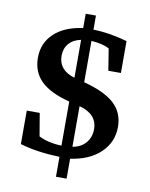

<svg xmlns="http://www.w3.org/2000/svg" viewBox="-92 -809 765 978"><g transform="rotate(10 290.5 -320.0)"><path d="M61 -31V-204H128L148 -86Q197 -61 266 -59V-287Q165 -313 117.5 -359.5Q70 -406 70 -480Q70 -555 122.5 -605Q175 -655 271 -668V-742H324V-669Q403 -668 500 -641V-476H435L417 -588Q387 -606 324 -611V-397Q432 -369 482.5 -322.5Q533 -276 533 -202Q533 -124 476.5 -69.5Q420 -15 321 -1V102H266V-1Q145 -5 61 -31ZM187 -510Q187 -436 271 -411V-607Q231 -599 209 -573.5Q187 -548 187 -510ZM322 -63Q365 -70 390 -99Q415 -128 415 -170Q415 -248 322 -273Z"/></g></svg>

Font: Khartiya
Style: Bold
Weight: 700
Version: Version 1.0.2